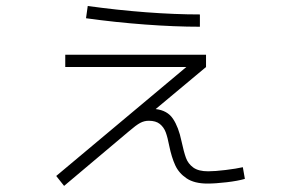

<svg xmlns="http://www.w3.org/2000/svg" viewBox="-20 -604 978 642"><path d="M168 -15.6 603 -379.9H198.2V-420.9H668.9V-379.9L500.5 -239.3Q539.6 -234.9 558.3 -207Q577.1 -179.2 586.9 -131.8Q594.7 -95.7 601.8 -76.2Q608.9 -56.6 626.2 -43.9Q643.6 -31.2 675.8 -31.2Q698.7 -31.2 734.6 -35.6Q770.5 -40 792 -44.9L798.8 -5.9Q775.4 1 737.8 5.4Q700.2 9.8 673.8 9.8Q629.9 9.8 604 -7.6Q578.1 -24.9 565.9 -51.5Q553.7 -78.1 545.9 -116.2Q540.5 -144.5 534.2 -161.6Q527.8 -178.7 514.4 -189.5Q501 -200.2 477.5 -200.2Q462.4 -200.2 449 -193.1Q435.5 -186 411.1 -165L194.3 17.6ZM267.6 -543 273.4 -584Q371.6 -570.3 468.3 -563Q564.9 -555.7 648.4 -555.7V-514.6Q564 -514.6 465.1 -522Q366.2 -529.3 267.6 -543Z"/></svg>

Font: Pretendard ExtraLight
Style: Regular
Weight: 200
Designer: Base glyphs from Inter by Rasmus Andersson; Hangeul glyphs from Noto Sans CJK(Source Han Sans) by Jang Soo-young and Kan
Foundry: Kil Hyung-jin
Version: Version 1.309